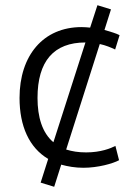

<svg xmlns="http://www.w3.org/2000/svg" viewBox="-20 -633 513 737"><path d="M55 -257C55 -149 92 -66 165 -23L136 68L188 84L215 -1C240 6 269 11 300 11C356 11 413 -5 437 -18L423 -73C406 -64 367 -48 311 -48C280 -48 257 -52 234 -59L363 -464C386 -459 405 -451 422 -443L439 -498C426 -505 405 -511 381 -518L406 -597L354 -613L326 -527C315 -528 304 -529 293 -529C146 -529 55 -420 55 -257ZM124 -257C124 -399 187 -470 308 -470L185 -87C142 -123 124 -184 124 -257Z"/></svg>

Font: Repo Light
Style: Regular
Weight: 300
Designer: Stefan Peev
Foundry: Context Ltd
Version: Version 001.502